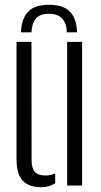

<svg xmlns="http://www.w3.org/2000/svg" viewBox="-20 -775 421 802"><path d="M185 -755Q244.5 -755 272.2 -726.2Q300 -697.5 302 -640H259Q258.5 -677 240 -697.2Q221.5 -717.5 185 -717.5Q145.5 -717.5 129 -696.2Q112.5 -675 111.5 -640H67.5Q70 -698 97.8 -726.5Q125.5 -755 185 -755ZM49 -110V-600H111.5L112 -105Q112 -71.5 125.8 -56.8Q139.5 -42 170 -42Q193.5 -42 210.5 -51V-9.5Q185.5 7 152.5 7Q100 7 74.5 -20.8Q49 -48.5 49 -110ZM260.5 0V-600H323V0Z"/></svg>

Font: Big Shoulders Stencil Text Thin Light
Style: Regular
Weight: 300
Version: Version 2.001